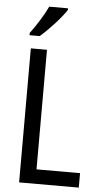

<svg xmlns="http://www.w3.org/2000/svg" viewBox="-62 -981 541 1019"><g transform="rotate(5 208.5 -471.5)"><path d="M258 -934V-943H158C137 -898 103 -844 67 -795V-783H121C164 -819 233 -894 258 -934ZM80 0H398V-77H166V-714H80Z"/></g></svg>

Font: Noto Sans Lao Looped Condensed
Style: Regular
Weight: 400
Width: 3
Designer: Mark Frömberg, Ben Mitchell
Foundry: The Fontpad Ltd
Version: Version 1.003